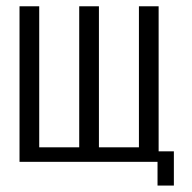

<svg xmlns="http://www.w3.org/2000/svg" viewBox="-20 -515 611 611"><path d="M481.3 75.5V0H42.1V-495H104.8V-46.2H232.1V-495H294.8V-46.2H422.1V-495H484.8V-33.4H533.3V75.5Z"/></svg>

Font: Alumni Sans SC Thin
Style: Regular
Weight: 100
Designer: Robert E. Leuschke
Foundry: Robert E. Leuschke
Version: Version 1.018